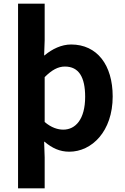

<svg xmlns="http://www.w3.org/2000/svg" viewBox="-20 -818 684 1053"><path d="M79 -798V215H225V45L222 -42C223 -41 224 -40 225 -40C266 -6 307 14 360 14C483 14 598 -97 598 -289C598 -461 513 -574 370 -574C317 -574 266 -549 225 -515C224 -515 223 -514 222 -513L225 -597V-798ZM225 -395C264 -434 298 -453 336 -453C413 -453 447 -394 447 -287C447 -165 395 -107 327 -107C297 -107 261 -118 225 -149Z"/></svg>

Font: Noto Sans KR Bold
Style: Regular
Weight: 700
Designer: Ryoko NISHIZUKA  (kana & ideographs); Paul D. Hunt (Latin, Greek & Cyrillic); Wenlong ZHANG  (bopomofo); Sandoll Communi
Foundry: Adobe Systems Incorporated
Version: Version 1.004;PS 1.004;hotconv 1.0.82;makeotf.lib2.5.63406